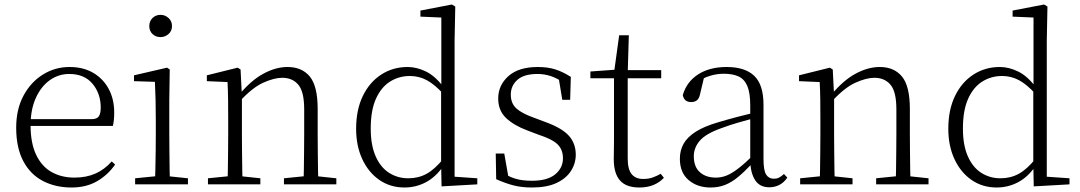

<svg xmlns="http://www.w3.org/2000/svg" viewBox="-20 -820 4803 854"><path d="M298 14Q227 14 171 -15Q115 -44 83.5 -103.5Q52 -163 52 -252Q52 -334 84.5 -394.5Q117 -455 171 -488.5Q225 -522 289 -522Q351 -522 395.5 -495.5Q440 -469 464 -423.5Q488 -378 488 -320Q488 -283 482 -260H82V-290H387Q411 -290 419.5 -302.5Q428 -315 428 -341Q428 -404 391.5 -447.5Q355 -491 288 -491Q240 -491 201 -463Q162 -435 139 -383.5Q116 -332 116 -263Q116 -183 141 -131Q166 -79 210 -54.5Q254 -30 311 -30Q364 -30 404.5 -48Q445 -66 477 -102L492 -88Q459 -41 411 -13.5Q363 14 298 14Z M581 0V-27L692 -38H711L816 -27V0ZM669 0Q670 -24 671 -64.5Q672 -105 672.5 -149Q673 -193 673 -226V-281Q673 -332 672 -375Q671 -418 669 -456L576 -459V-485L723 -519L735 -511L733 -377V-226Q733 -193 733.5 -149Q734 -105 734.5 -64.5Q735 -24 736 0ZM694 -655Q673 -655 658.5 -668.5Q644 -682 644 -704Q644 -726 658.5 -740Q673 -754 694 -754Q714 -754 729.5 -740Q745 -726 745 -704Q745 -682 729.5 -668.5Q714 -655 694 -655Z M905 0V-27L1015 -38H1035L1138 -27V0ZM992 0Q993 -24 993.5 -64.5Q994 -105 994.5 -149Q995 -193 995 -226V-281Q995 -333 994.5 -375.5Q994 -418 992 -455L900 -459V-485L1037 -519L1050 -511L1056 -393V-392V-226Q1056 -193 1056.5 -149Q1057 -105 1057.5 -64.5Q1058 -24 1059 0ZM1243 0V-27L1352 -38H1373L1476 -27V0ZM1330 0Q1331 -24 1331.5 -64Q1332 -104 1332.5 -148Q1333 -192 1333 -226V-334Q1333 -412 1307 -443Q1281 -474 1235 -474Q1200 -474 1151.5 -452.5Q1103 -431 1045 -368L1035 -398H1043Q1097 -463 1152 -492.5Q1207 -522 1259 -522Q1323 -522 1358 -479.5Q1393 -437 1393 -335V-226Q1393 -192 1393.5 -148Q1394 -104 1394.5 -64Q1395 -24 1396 0Z M1779 14Q1716 14 1667.5 -19.5Q1619 -53 1591.5 -112Q1564 -171 1564 -247Q1564 -332 1594 -393.5Q1624 -455 1676 -488.5Q1728 -522 1793 -522Q1834 -522 1875.5 -501.5Q1917 -481 1954 -431H1964L1953 -401Q1914 -444 1879 -463Q1844 -482 1803 -482Q1755 -482 1715.5 -457.5Q1676 -433 1652.5 -381.5Q1629 -330 1629 -248Q1629 -174 1651 -124.5Q1673 -75 1711 -51Q1749 -27 1796 -27Q1841 -27 1877.5 -47Q1914 -67 1952 -114L1962 -83H1953Q1919 -33 1874.5 -9.5Q1830 14 1779 14ZM1944 9 1942 -92V-95V-420L1943 -429V-742L1850 -746V-773L1990 -800L2005 -791L2002 -641V-34L2103 -27V0Z M2346 14Q2300 14 2263.5 4.5Q2227 -5 2187 -23L2185 -137H2223L2244 -17L2212 -18V-54Q2239 -36 2270 -26Q2301 -16 2346 -16Q2415 -16 2449.5 -44.5Q2484 -73 2484 -116Q2484 -154 2460.5 -177.5Q2437 -201 2375 -221L2325 -240Q2266 -262 2231 -295Q2196 -328 2196 -382Q2196 -441 2241.5 -481.5Q2287 -522 2372 -522Q2416 -522 2449.5 -511.5Q2483 -501 2519 -478L2516 -376H2481L2463 -485L2490 -483V-450Q2459 -472 2430 -481.5Q2401 -491 2371 -491Q2311 -491 2281.5 -465Q2252 -439 2252 -399Q2252 -360 2277 -337.5Q2302 -315 2356 -296L2404 -278Q2479 -251 2510 -216.5Q2541 -182 2541 -132Q2541 -93 2519.5 -59.5Q2498 -26 2455 -6Q2412 14 2346 14Z M2741 -472V-508H2921V-472ZM2824 14Q2765 14 2737.5 -17.5Q2710 -49 2710 -112Q2710 -135 2710.5 -152.5Q2711 -170 2711 -196V-472H2606V-502L2731 -511L2711 -496L2734 -663H2777L2772 -493V-481V-115Q2772 -67 2789.5 -45.5Q2807 -24 2841 -24Q2864 -24 2881.5 -30Q2899 -36 2919 -47L2933 -29Q2913 -8 2886 3Q2859 14 2824 14Z M3140 14Q3082 14 3043 -19Q3004 -52 3004 -114Q3004 -151 3020.5 -180.5Q3037 -210 3074.5 -234Q3112 -258 3174 -276Q3217 -289 3261.5 -300.5Q3306 -312 3346 -321V-297Q3306 -287 3264.5 -275Q3223 -263 3186 -249Q3119 -225 3092.5 -194Q3066 -163 3066 -125Q3066 -78 3093 -54Q3120 -30 3164 -30Q3189 -30 3212.5 -39.5Q3236 -49 3265.5 -72Q3295 -95 3335 -134L3341 -89H3322Q3290 -55 3262 -32Q3234 -9 3205 2.5Q3176 14 3140 14ZM3402 13Q3360 13 3339.5 -17.5Q3319 -48 3317 -102V-106V-350Q3317 -407 3304 -437.5Q3291 -468 3265 -480Q3239 -492 3199 -492Q3169 -492 3139 -483Q3109 -474 3077 -454L3113 -482L3094 -402Q3090 -382 3080 -374Q3070 -366 3054 -366Q3023 -366 3017 -397Q3034 -456 3085 -489Q3136 -522 3212 -522Q3294 -522 3335 -482.5Q3376 -443 3376 -354V-113Q3376 -61 3388 -43Q3400 -25 3422 -25Q3435 -25 3445 -30Q3455 -35 3467 -46L3482 -30Q3467 -8 3446.5 2.5Q3426 13 3402 13Z M3539 0V-27L3649 -38H3669L3772 -27V0ZM3626 0Q3627 -24 3627.5 -64.5Q3628 -105 3628.5 -149Q3629 -193 3629 -226V-281Q3629 -333 3628.5 -375.5Q3628 -418 3626 -455L3534 -459V-485L3671 -519L3684 -511L3690 -393V-392V-226Q3690 -193 3690.5 -149Q3691 -105 3691.5 -64.5Q3692 -24 3693 0ZM3877 0V-27L3986 -38H4007L4110 -27V0ZM3964 0Q3965 -24 3965.5 -64Q3966 -104 3966.5 -148Q3967 -192 3967 -226V-334Q3967 -412 3941 -443Q3915 -474 3869 -474Q3834 -474 3785.5 -452.5Q3737 -431 3679 -368L3669 -398H3677Q3731 -463 3786 -492.5Q3841 -522 3893 -522Q3957 -522 3992 -479.5Q4027 -437 4027 -335V-226Q4027 -192 4027.5 -148Q4028 -104 4028.5 -64Q4029 -24 4030 0Z M4413 14Q4350 14 4301.5 -19.5Q4253 -53 4225.5 -112Q4198 -171 4198 -247Q4198 -332 4228 -393.5Q4258 -455 4310 -488.5Q4362 -522 4427 -522Q4468 -522 4509.5 -501.5Q4551 -481 4588 -431H4598L4587 -401Q4548 -444 4513 -463Q4478 -482 4437 -482Q4389 -482 4349.5 -457.5Q4310 -433 4286.5 -381.5Q4263 -330 4263 -248Q4263 -174 4285 -124.5Q4307 -75 4345 -51Q4383 -27 4430 -27Q4475 -27 4511.5 -47Q4548 -67 4586 -114L4596 -83H4587Q4553 -33 4508.5 -9.5Q4464 14 4413 14ZM4578 9 4576 -92V-95V-420L4577 -429V-742L4484 -746V-773L4624 -800L4639 -791L4636 -641V-34L4737 -27V0Z"/></svg>

Font: Noto Serif KR
Style: Regular
Weight: 200
Designer: Ryoko NISHIZUKA 西塚涼子 (kana & ideographs); Frank Grießhammer (Latin, Greek & Cyrillic); Wenlong ZHANG 张文龙 (bopomofo); San
Foundry: Adobe
Version: Version 2.001;hotconv 1.1.0;makeotfexe 2.6.0